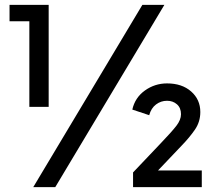

<svg xmlns="http://www.w3.org/2000/svg" viewBox="-20 -765 883 785"><path d="M100 -328H179V-745H19V-678H100ZM116 0H206L652 -745H562ZM524 0H805V-68H626L723 -170Q755 -203 777 -235Q799 -267 799 -307Q799 -358 761.5 -391Q724 -424 663 -424Q613 -424 572.5 -395Q532 -366 521 -317L590 -294Q598 -323 618 -338Q638 -353 663 -353Q687 -353 703.5 -338.5Q720 -324 720 -298Q720 -275 701 -250.5Q682 -226 637 -179L524 -60Z"/></svg>

Font: Plus Jakarta Sans Medium
Style: Regular
Weight: 500
Designer: Gumpita Rahayu
Foundry: Tokotype
Version: Version 2.004; ttfautohint (v1.8.3)